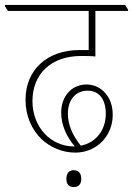

<svg xmlns="http://www.w3.org/2000/svg" viewBox="-42 -642 537 775"><path d="M262 -26C348 -26 413 -93 413 -178C413 -214 403 -243 384 -265C366 -287 338 -301 307 -301C247 -301 205 -253 205 -188C205 -137 227 -89 260 -51H256C162 -51 89 -130 89 -234C89 -345 166 -416 285 -416C306 -416 327 -416 343 -414V-598H475V-603L463 -622H-22V-617L-10 -598H316V-440C305 -440 292 -440 279 -440C148 -440 61 -360 61 -239C61 -174 86 -118 127 -79C162 -47 210 -26 262 -26ZM232 -183C232 -240 264 -276 312 -276C359 -276 385 -240 385 -183C385 -116 345 -66 284 -54C253 -93 232 -136 232 -183ZM256 113C275 113 286 102 286 80C286 57 275 45 256 45C236 45 226 58 226 80C226 102 236 113 256 113Z"/></svg>

Font: Noto Serif Devanagari SemiCondensed Thin
Style: Regular
Weight: 100
Width: 4
Designer: Universal Thirst, Indian Type Foundry and the Monotype Design Team
Foundry: Monotype Imaging Inc.
Version: Version 2.004